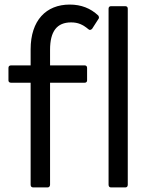

<svg xmlns="http://www.w3.org/2000/svg" viewBox="-20 -795 662 840"><path d="M188 25C194 25 199 21 199 13V-433H350C357 -433 361 -437 361 -443V-498C361 -505 357 -509 350 -509H199V-577C199 -658 229 -697 291 -697C321 -697 342 -688 367 -667C372 -662 378 -664 383 -669L410 -711C414 -715 414 -721 410 -727C376 -759 335 -775 285 -775C182 -775 114 -706 114 -579V-509H29C21 -509 17 -505 17 -498V-443C17 -437 21 -433 29 -433H114V13C114 21 118 25 126 25ZM528 25C535 25 539 21 539 13V-757C539 -764 535 -768 528 -768H466C459 -768 455 -764 455 -757V13C455 21 459 25 466 25Z"/></svg>

Font: LINE Seed JP App_OTF Regular
Style: Regular
Weight: 400
Designer: LY Corporation & Fontrix & Fontworks
Version: Version 1.002